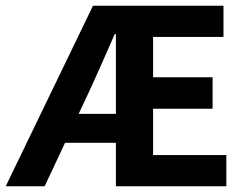

<svg xmlns="http://www.w3.org/2000/svg" viewBox="-29 -651 861 671"><path d="M-9 0 296 -631H752V-522H506V-381H714V-271H506V-109H762V0H376V-532H372Q351 -484 330.5 -437.5Q310 -391 290 -347L127 0ZM137 -152V-253H445V-152Z"/></svg>

Font: Narnoor
Style: Bold
Weight: 700
Designer: S. Sridhar Murthy
Foundry: SIL International
Version: Version 3.000